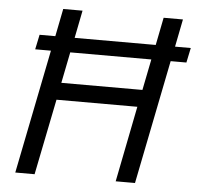

<svg xmlns="http://www.w3.org/2000/svg" viewBox="-51 -750 828 802"><g transform="rotate(5 363.5 -349.0)"><path d="M463 0 526 -318H187L123 0H42L146 -520H80L93 -582H159L182 -698H263L240 -582H580L603 -698H684L661 -582H727L714 -520H648L544 0ZM201 -390H541L567 -520H227Z"/></g></svg>

Font: IBM Plex Sans Var
Style: Italic
Weight: 400
Italic angle: -11.31°
Designer: Mike Abbink, Paul van der Laan, Pieter van Rosmalen
Foundry: Bold Monday
Version: Version 1.001